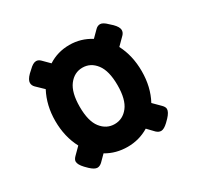

<svg xmlns="http://www.w3.org/2000/svg" viewBox="-100 -648 671 652"><g transform="rotate(-30 235.0 -322.0)"><path d="M110 -113Q99 -113 83 -128L72 -139Q56 -156 56 -168Q56 -176 65 -185L91 -211Q65 -260 65 -322Q65 -383 91 -432L63 -459Q55 -467 55 -477Q55 -489 71 -505L82 -515Q98 -531 110 -531Q119 -531 127 -523L152 -498Q189 -522 235 -522Q280 -522 318 -498L343 -523Q351 -531 361 -531Q372 -531 388 -515L399 -505Q415 -489 415 -477Q415 -467 407 -459L379 -431Q404 -383 404 -322Q404 -260 378 -212L405 -185Q414 -176 414 -168Q414 -156 398 -139L387 -128Q371 -113 360 -113Q351 -113 342 -121L318 -146Q280 -123 235 -123Q189 -123 152 -145L128 -121Q119 -113 110 -113ZM235 -212Q267 -212 288 -239Q309 -266 309 -322Q309 -378 288 -405.5Q267 -433 235 -433Q203 -433 182 -405.5Q161 -378 161 -322Q161 -266 182 -239Q203 -212 235 -212Z"/></g></svg>

Font: Asap Condensed SemiBold
Style: Regular
Weight: 600
Width: 3
Designer: Pablo Cosgaya
Foundry: Omnibus-Type
Version: Version 3.001; ttfautohint (v1.8.4.7-5d5b)